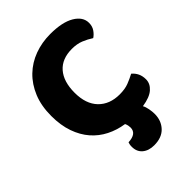

<svg xmlns="http://www.w3.org/2000/svg" viewBox="-239 -733 1049 1049"><g transform="rotate(-45 285.5 -209.0)"><path d="M374 -484Q297 -484 256 -437Q215 -390 215 -304Q215 -217 260.5 -170Q306 -123 383 -123Q424 -123 452.5 -134Q481 -145 507 -159Q524 -145 533.5 -125.5Q543 -106 543 -80Q543 -47 515 -22Q487 3 427 12Q435 26 439 48Q443 70 443 87Q443 139 411 173Q379 207 320 207Q278 207 252.5 185.5Q227 164 227 126Q227 115 228.5 108.5Q230 102 232 96Q297 93 297 47Q297 41 295.5 31.5Q294 22 289 12Q235 4 188.5 -19.5Q142 -43 108 -82Q74 -121 54.5 -176.5Q35 -232 35 -304Q35 -382 59.5 -441.5Q84 -501 126.5 -542Q169 -583 226 -604Q283 -625 348 -625Q440 -625 490.5 -595Q541 -565 541 -518Q541 -492 528 -473Q515 -454 498 -443Q472 -460 442.5 -472Q413 -484 374 -484Z"/></g></svg>

Font: Baloo Bhaina
Style: Regular
Weight: 400
Designer: Manish Minz, Shuchita Grover and Ek Type
Foundry: Ek Type
Version: Version 1.443;PS 1.000;hotconv 16.6.51;makeotf.lib2.5.65220;